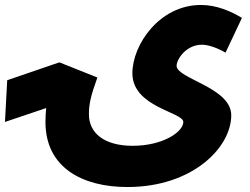

<svg xmlns="http://www.w3.org/2000/svg" viewBox="-159 -522 1005 773"><path d="M24 -31C24 153 173 231 354 231C616 231 772 72 772 -58C772 -170 552 -205 552 -257C552 -284 591 -342 654 -342C682 -342 720 -327 749 -310L815 -450C770 -477 713 -502 650 -502C483 -502 374 -342 374 -227C374 -90 579 -71 579 -31C579 9 497 65 375 65C261 65 199 14 199 -62C199 -101 205 -132 233 -210L80 -271L-130 -199L-139 -31L27 -87C25 -66 24 -48 24 -31Z"/></svg>

Font: Noto Sans Arabic SemCond Blk
Style: Regular
Weight: 900
Width: 4
Designer: Monotype Design Team, Nadine Chahine, Nizar Qandah and Khaled Hosny
Foundry: Monotype Imaging Inc.
Version: Version 2.012